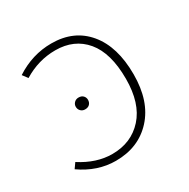

<svg xmlns="http://www.w3.org/2000/svg" viewBox="-129 -648 761 775"><g transform="rotate(-30 251.5 -260.5)"><path d="M207 -531Q312 -531 372.5 -458.5Q433 -386 433 -257Q433 -132 368 -61Q303 10 197 10Q112 10 35 -44L52 -68Q125 -21 198 -21Q287 -21 342 -82Q397 -143 397 -257Q397 -377 346 -438Q295 -499 207 -499Q128 -499 58 -456L40 -480Q118 -531 207 -531ZM193 -287Q207 -287 214.5 -279Q222 -271 222 -260Q222 -248 214.5 -240Q207 -232 193 -232Q181 -232 173 -240Q165 -248 165 -260Q165 -271 173 -279Q181 -287 193 -287Z"/></g></svg>

Font: Fira Sans UltraLight
Style: Regular
Weight: 200
Designer: Carrois Corporate & Edenspiekermann AG
Foundry: Carrois Corporate GbR & Edenspiekermann AG
Version: Version 4.106;PS 004.106;hotconv 1.0.70;makeotf.lib2.5.58329